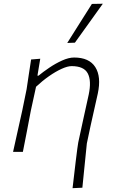

<svg xmlns="http://www.w3.org/2000/svg" viewBox="-20 -813 614 1028"><path d="M368.5 194.5Q371.5 169.5 376 130.8Q380.5 92 385.2 52.5Q390 13 393.8 -15.8Q397.5 -44.5 399 -50.5Q413 -117.5 427.5 -181.8Q442 -246 455 -306.5Q470.5 -380.5 450 -419.8Q429.5 -459 363.5 -459Q342 -459 310 -444.5Q278 -430 242.2 -405Q206.5 -380 173 -348.5L145 -220Q133.5 -159.5 123.5 -107.2Q113.5 -55 102.5 0H50Q62.5 -56.5 74 -108.2Q85.5 -160 99 -220.5L122.5 -335.5Q128 -373.5 134.2 -414Q140.5 -454.5 146.5 -494.5L195.5 -498.5L180.5 -408H186.5Q210 -427.5 243.5 -450.2Q277 -473 312.5 -489Q348 -505 377 -505Q457.5 -505 490.2 -453.8Q523 -402.5 503.5 -311.5Q492 -259 482 -215.5Q472 -172 465 -139.5L445 -45Q439 14.5 433 73Q427 131.5 421 192ZM340 -583Q373.5 -636.5 406.5 -688.5Q439.5 -740.5 472 -792L530.5 -793Q494 -742 456 -689Q418 -636 381 -584.5Z"/></svg>

Font: Commissioner Loud ExtraLight
Style: Italic
Weight: 200
Italic angle: -12°
Designer: Kostas Bartsokas
Foundry: Kostas Bartsokas
Version: Version 1.000; ttfautohint (v1.8.3)